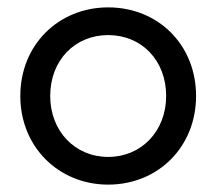

<svg xmlns="http://www.w3.org/2000/svg" viewBox="-20 -490 586 520"><path d="M35 -230C35 -92 139 10 273 10C408 10 511 -92 511 -230C511 -369 408 -470 273 -470C139 -470 35 -369 35 -230ZM116 -230C116 -327 183 -395 273 -395C363 -395 430 -327 430 -230C430 -135 363 -65 273 -65C183 -65 116 -135 116 -230Z"/></svg>

Font: Jost
Style: Regular
Weight: 400
Version: Version 3.710